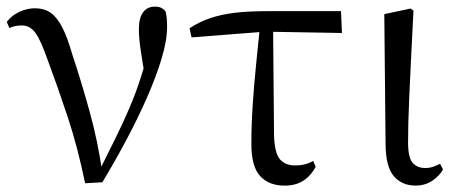

<svg xmlns="http://www.w3.org/2000/svg" viewBox="-20 -551 1389 585"><path d="M239.3 7.3Q217.3 -100.7 186.6 -193.6Q155.8 -286.5 125.7 -367.2Q104.2 -428.8 87.7 -451.1Q71.3 -473.5 46.8 -473.5Q24.8 -473.5 8.8 -465.5L0.6 -484.2Q15.3 -503.8 38.8 -514.8Q62.4 -525.8 85.8 -525.8Q114.3 -525.8 133.9 -512.4Q153.4 -498.9 169.3 -468.4Q185.3 -437.9 199.9 -386.3Q226.8 -305.9 252.7 -212.5Q278.6 -119.1 292.2 -22.3H277.7L284.1 -33.8Q310.7 -86.9 333.2 -132.7Q355.7 -178.4 374.6 -222.6Q393.6 -266.8 409.3 -315.8Q424.9 -364.7 438.7 -423.6L425.7 -295.2Q414.9 -355.7 409 -395.9Q403.1 -436.1 403.1 -462Q403.1 -495.7 415.8 -513.3Q428.5 -530.8 451.9 -530.8Q463.8 -530.8 471.2 -527.2Q478.5 -523.6 484.4 -516.7Q487.1 -505.4 488.1 -494.5Q489.1 -483.5 489.1 -469.6Q489.1 -427.2 472.1 -371.4Q455.2 -315.7 427.2 -252.2Q399.2 -188.7 364.1 -122.9Q329 -57.2 291.8 4.4Z M563.7 -437.1 557.5 -465Q587.8 -484.8 621 -495.9Q654.2 -507.1 695.9 -512.1Q737.6 -517 793.4 -517H1019L1021.9 -450.5L787.4 -454.5ZM847.2 14.6Q799.7 14.6 772.8 -14.3Q745.9 -43.2 745.9 -112.1Q745.9 -170.4 750 -232.2Q754.1 -293.9 760.4 -355.7Q766.8 -417.4 772.5 -474.9H812L815 -136.8Q817 -83.2 833.5 -65Q849.9 -46.9 878.5 -46.9Q895.3 -46.9 908.7 -50.3Q922.1 -53.7 934.3 -60.7L941.9 -42.7Q927 -15 903.8 -0.2Q880.6 14.6 847.2 14.6Z M1245.8 14.4Q1204.3 14.4 1179.7 -14.5Q1155.2 -43.4 1154.8 -111.9L1150.9 -507.9L1231 -525L1239.8 -518.8Q1235.3 -430.3 1232.2 -367.2Q1229.1 -304.2 1227.1 -259Q1225.1 -213.9 1224.2 -180.2Q1223.3 -146.5 1223.3 -117.6Q1223.3 -70.5 1237.4 -54.8Q1251.4 -39.1 1275 -39.1Q1289.8 -39.1 1300.5 -43.2Q1311.3 -47.3 1320.9 -52L1329.8 -34.8Q1320.5 -16.9 1298.5 -1.3Q1276.5 14.4 1245.8 14.4Z"/></svg>

Font: Noto Serif TC
Style: Regular
Weight: 200
Designer: Ryoko NISHIZUKA 西塚涼子 (kana & ideographs); Frank Grießhammer (Latin, Greek & Cyrillic); Wenlong ZHANG 张文龙 (bopomofo); San
Foundry: Adobe
Version: Version 2.001;hotconv 1.1.0;makeotfexe 2.6.0